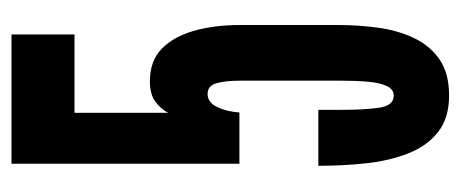

<svg xmlns="http://www.w3.org/2000/svg" viewBox="-248 -526 783 326"><g transform="rotate(-90 143.0 -363.5)"><path d="M143.5 8Q105 8 81.2 -10.8Q57.5 -29.5 45 -61.5Q32.5 -93.5 28.2 -133Q24 -172.5 24 -214H119V-175Q119 -137 122.5 -111.5Q126 -86 143 -86Q154 -86 159.5 -98Q165 -110 166.8 -130Q168.5 -150 168.5 -174V-348Q168.5 -371.5 164.2 -386.8Q160 -402 146 -402Q131.5 -402 123.8 -385.8Q116 -369.5 114.5 -348H27.5V-735H247V-628H114V-469Q120.5 -481.5 133 -490.8Q145.5 -500 167.5 -500Q202 -500 222.8 -479.8Q243.5 -459.5 253.2 -425Q263 -390.5 263 -348V-179Q263 -146 258.5 -112.8Q254 -79.5 241.2 -52.2Q228.5 -25 205 -8.5Q181.5 8 143.5 8Z"/></g></svg>

Font: League Gothic SemiCondensed
Style: Regular
Weight: 400
Width: 4
Designer: The League of Moveable Type
Version: Version 2.001